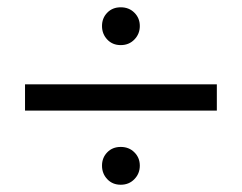

<svg xmlns="http://www.w3.org/2000/svg" viewBox="-20 -596 656 521"><path d="M568.4 -367.2V-295.9H47.9V-367.2ZM256.8 -146.5Q256.8 -168 271 -182.6Q285.2 -197.3 307.6 -197.3Q330.1 -197.3 344.7 -182.6Q359.4 -168 359.4 -146.5Q359.4 -125 344.7 -109.9Q330.1 -94.7 307.6 -94.7Q285.2 -94.7 271 -109.9Q256.8 -125 256.8 -146.5ZM256.8 -525.4Q256.8 -546.9 271 -561.5Q285.2 -576.2 307.6 -576.2Q330.1 -576.2 344.7 -561.5Q359.4 -546.9 359.4 -525.4Q359.4 -503.9 344.7 -488.8Q330.1 -473.6 307.6 -473.6Q285.2 -473.6 271 -488.8Q256.8 -503.9 256.8 -525.4Z"/></svg>

Font: Subtext
Style: Regular
Weight: 400
Designer: Christopher J. Fynn
Foundry: Christopher J. Fynn for DDC
Version: Version 1.000 preliminary